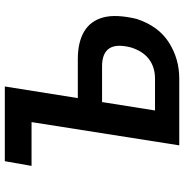

<svg xmlns="http://www.w3.org/2000/svg" viewBox="-4 -740 745 776"><g transform="rotate(-90 368.0 -352.5)"><path d="M168 0 262 -597H85L104 -705H406L359 -410H516Q585 -410 628 -384.5Q671 -359 685 -307.5Q699 -256 679 -172Q650 -84 584 -42Q518 0 438 0ZM309 -98H438Q484 -98 516.5 -122.5Q549 -147 564 -196Q579 -256 559 -284Q539 -312 488 -312H343Z"/></g></svg>

Font: Nunito Sans 7pt Condensed
Style: Bold Italic
Weight: 700
Width: 3
Italic angle: -9°
Designer: Vernon Adams
Foundry: Vernon Adams
Version: Version 3.101;gftools[0.9.27]